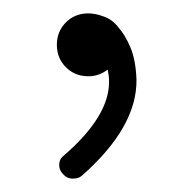

<svg xmlns="http://www.w3.org/2000/svg" viewBox="-20 -714 279 287"><path d="M157 -673Q167 -662 175 -643Q183 -624 184 -595Q185 -524 102 -451Q97 -447 89 -447Q80 -447 74 -454Q68 -460 68.5 -468.5Q69 -477 76 -482Q144 -541 143 -593Q143 -600 141 -610Q128 -600 112 -600Q92 -600 78.5 -613.5Q65 -627 65 -647Q65 -667 78.5 -680.5Q92 -694 112 -694Q123 -694 136 -689Q149 -684 157 -673Z"/></svg>

Font: Ekushey Sornaly
Style: Regular
Weight: 400
Designer: Al Mamun Sumon
Foundry: Al Mamun Sumon
Version: Version 1.0